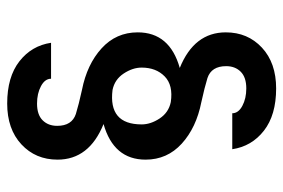

<svg xmlns="http://www.w3.org/2000/svg" viewBox="-147 -609 788 534"><g transform="rotate(-90 247.0 -342.0)"><path d="M325 -236Q424 -196 424 -108Q424 -47 381.5 -7.5Q339 32 268 32Q194 32 150.5 -2Q107 -36 99 -90H199Q199 -73 219.5 -62Q240 -51 268 -51Q299 -51 314.5 -66.5Q330 -82 330 -107Q330 -148 297 -159Q271 -167 230 -176Q159 -190 114.5 -230.5Q70 -271 70 -331Q70 -420 169 -448Q70 -488 70 -576Q70 -637 112.5 -676.5Q155 -716 226 -716Q300 -716 343.5 -682Q387 -648 395 -594H295Q295 -611 274.5 -622Q254 -633 226 -633Q195 -633 179.5 -617.5Q164 -602 164 -577Q164 -536 197 -525Q223 -517 264 -508Q335 -494 379.5 -453.5Q424 -413 424 -353Q424 -264 325 -236ZM168 -342Q168 -317 184.5 -292Q201 -267 230 -261Q277 -254 301.5 -278Q326 -302 326 -342Q326 -367 309.5 -392Q293 -417 264 -423Q168 -435 168 -342Z"/></g></svg>

Font: Simpel Medium
Style: Regular
Weight: 500
Designer: Janko Jovanovic
Version: Version 1.048;PS 001.048;hotconv 1.0.88;makeotf.lib2.5.64775